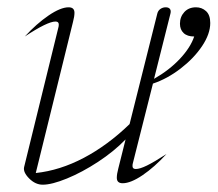

<svg xmlns="http://www.w3.org/2000/svg" viewBox="-20 -496 596 526"><path d="M344 -49Q343 -46 343 -41Q343 -33 352 -33Q363 -33 382.5 -42.5Q402 -52 436 -74Q403 -38 370.5 -16Q338 6 316 6Q300 6 300 -9Q300 -19 304 -34L324 -114Q292 -81 248.5 -52.5Q205 -24 163.5 -7Q122 10 97 10Q77 10 60 -7Q43 -24 46 -38L140 -421Q141 -424 141 -429Q141 -437 132 -437Q110 -437 48 -396Q80 -431 113 -453.5Q146 -476 168 -476Q184 -476 184 -461Q184 -451 180 -436L78 -22Q144 -29 209.5 -63.5Q275 -98 335 -156L411 -459Q413 -467 419.5 -471.5Q426 -476 434 -476Q442 -476 445.5 -471.5Q449 -467 447 -459L402 -280Q444 -304 473 -335Q502 -366 512 -396Q493 -396 483 -405.5Q473 -415 473 -431Q473 -450 485 -463Q497 -476 517 -476Q533 -476 544.5 -465.5Q556 -455 556 -433Q556 -403 533.5 -369.5Q511 -336 474.5 -308Q438 -280 399 -267Z"/></svg>

Font: Srisakdi
Style: Regular
Weight: 400
Designer: Cadson Demak Co.,Ltd.
Foundry: Cadson Demak Co.,Ltd.
Version: Version 1.000